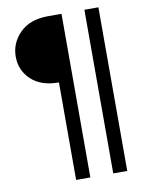

<svg xmlns="http://www.w3.org/2000/svg" viewBox="-91 -742 731 958"><g transform="rotate(-10 274.5 -262.5)"><path d="M288 152H216V-342Q126 -342 76 -389Q26 -436 26 -506Q26 -575 77 -626Q128 -677 220 -677H288ZM475 152H404V-677H475Z"/></g></svg>

Font: Hind Siliguri Fixed
Style: Regular
Weight: 400
Designer: Jyotish Sonowal
Foundry: Indian Type Foundry
Version: Version 1.001;October 28, 2021;FontCreator 12.0.0.2565 64-bi